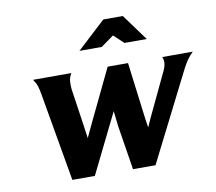

<svg xmlns="http://www.w3.org/2000/svg" viewBox="-78 -792 992 882"><g transform="rotate(-10 418.5 -350.5)"><path d="M440 -484H535L564 -255Q566 -235 569 -216Q572 -197 575 -177Q584 -197 592.5 -216Q601 -235 611 -255L685 -411Q696 -432 699 -449Q702 -466 695 -484H837Q820 -467 809.5 -452Q799 -437 787 -414L578 0H473L440 -207Q438 -224 436 -242.5Q434 -261 432 -278Q423 -260 414 -241.5Q405 -223 396 -205L295 0H190L118 -414Q114 -437 109 -452Q104 -467 92 -484H271Q260 -467 258.5 -448.5Q257 -430 259 -411L282 -255Q285 -235 287.5 -216Q290 -197 293 -177Q302 -197 311.5 -216Q321 -235 330 -255ZM458 -701H549L639 -578H535L489 -621L429 -578H325Z"/></g></svg>

Font: LT Museum
Style: Bold Italic
Weight: 700
Designer: Daniel Lyons
Foundry: LyonsType
Version: Version 1.011